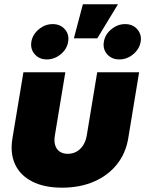

<svg xmlns="http://www.w3.org/2000/svg" viewBox="-20 -867 678 897"><path d="M270 9.8Q187 9.8 131.1 -18.6Q75.2 -46.9 50.8 -98.6Q26.4 -150.4 38.1 -220.7L89.4 -529.3H285.2L236.3 -233.9Q231.9 -208 237.8 -188.7Q243.7 -169.4 258.8 -158.9Q273.9 -148.4 296.4 -148.4Q319.8 -148.4 338.1 -158.9Q356.4 -169.4 368.7 -188.7Q380.9 -208 385.3 -233.9L434.1 -529.3H629.9L579.1 -220.7Q567.4 -150.4 525.9 -98.6Q484.4 -46.9 418.9 -18.6Q353.5 9.8 270 9.8ZM537.6 -589.4Q502 -589.4 480.7 -613.5Q459.5 -637.7 465.3 -671.9Q470.7 -706.1 500 -730.2Q529.3 -754.4 564.5 -754.4Q600.1 -754.4 621.3 -730.2Q642.6 -706.1 637.2 -671.9Q631.3 -637.7 602.3 -613.5Q573.2 -589.4 537.6 -589.4ZM198.7 -589.4Q163.6 -589.4 142.3 -613.5Q121.1 -637.7 126.5 -671.9Q132.3 -706.1 161.4 -730.2Q190.4 -754.4 226.1 -754.4Q261.7 -754.4 283 -730.2Q304.2 -706.1 298.3 -671.9Q293 -637.7 263.7 -613.5Q234.4 -589.4 198.7 -589.4ZM325.2 -688 367.2 -847.2H531.2L434.6 -688Z"/></svg>

Font: Inter 24pt Black
Style: Italic
Weight: 900
Italic angle: -9.3988°
Designer: Rasmus Andersson
Foundry: rsms
Version: Version 4.001;git-66647c0bb